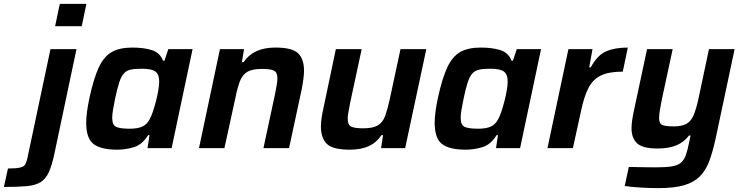

<svg xmlns="http://www.w3.org/2000/svg" viewBox="-125 -763 3834 989"><path d="M159 -628 183 -743H320L296 -628ZM-105 200 -84 105Q-41 105 -21 100Q-1 95 5.5 83Q12 71 16 52L135 -510H269L156 25Q143 88 126.5 124Q110 160 83 176Q56 192 11 196Q-34 200 -105 200Z M479 8Q395 8 357 -21Q319 -50 319 -131Q319 -180 336 -260Q358 -361 384.5 -417Q411 -473 451.5 -495.5Q492 -518 556 -518Q615 -518 657 -505Q699 -492 715 -450H722L742 -510H867L759 0H635L645 -67H638Q608 -18 565 -5Q522 8 479 8ZM543 -100Q585 -100 609 -111.5Q633 -123 646 -149Q654 -163 662.5 -188Q671 -213 678.5 -242Q686 -271 690.5 -298Q695 -325 695 -343Q695 -380 675.5 -394.5Q656 -409 606 -409Q571 -409 549 -404.5Q527 -400 513 -384.5Q499 -369 489 -338Q479 -307 468 -255Q461 -221 457 -197Q453 -173 453 -156Q453 -119 473.5 -109.5Q494 -100 543 -100Z M900 0 1008 -510H1132L1121 -443H1130Q1180 -518 1293 -518Q1380 -518 1410.5 -488.5Q1441 -459 1441 -398Q1441 -380 1437.5 -353.5Q1434 -327 1428 -298L1364 0H1232L1291 -275Q1296 -301 1300 -322.5Q1304 -344 1304 -358Q1304 -391 1285.5 -399.5Q1267 -408 1224 -408Q1174 -408 1148.5 -392.5Q1123 -377 1110.5 -344Q1098 -311 1088 -261L1031 0Z M1677 8Q1589 8 1558.5 -22Q1528 -52 1528 -113Q1528 -132 1532 -158.5Q1536 -185 1543 -215L1605 -510H1738L1679 -235Q1674 -209 1670 -187.5Q1666 -166 1666 -152Q1666 -119 1684.5 -110.5Q1703 -102 1746 -102Q1796 -102 1821.5 -117.5Q1847 -133 1859 -166Q1871 -199 1882 -249L1938 -510H2071L1962 0H1838L1848 -67H1840Q1815 -29 1775 -10.5Q1735 8 1677 8Z M2274 8Q2190 8 2152 -21Q2114 -50 2114 -131Q2114 -180 2131 -260Q2153 -361 2179.5 -417Q2206 -473 2246.5 -495.5Q2287 -518 2351 -518Q2410 -518 2452 -505Q2494 -492 2510 -450H2517L2537 -510H2662L2554 0H2430L2440 -67H2433Q2403 -18 2360 -5Q2317 8 2274 8ZM2338 -100Q2380 -100 2404 -111.5Q2428 -123 2441 -149Q2449 -163 2457.5 -188Q2466 -213 2473.5 -242Q2481 -271 2485.5 -298Q2490 -325 2490 -343Q2490 -380 2470.5 -394.5Q2451 -409 2401 -409Q2366 -409 2344 -404.5Q2322 -400 2308 -384.5Q2294 -369 2284 -338Q2274 -307 2263 -255Q2256 -221 2252 -197Q2248 -173 2248 -156Q2248 -119 2268.5 -109.5Q2289 -100 2338 -100Z M2695 0 2803 -510H2927L2910 -416H2918Q2952 -479 2997 -498.5Q3042 -518 3109 -518L3083 -394Q3011 -394 2970 -374Q2929 -354 2906.5 -310.5Q2884 -267 2869 -196L2826 0Z M3267 206Q3221 206 3172.5 203Q3124 200 3093 195L3114 97Q3166 98 3198.5 98.5Q3231 99 3255 99Q3306 99 3336 94Q3366 89 3382.5 75Q3399 61 3408 35.5Q3417 10 3425 -31Q3427 -39 3428.5 -47.5Q3430 -56 3432 -65H3424Q3399 -31 3359.5 -14.5Q3320 2 3261 2Q3186 2 3157 -24.5Q3128 -51 3128 -102Q3128 -122 3131.5 -145.5Q3135 -169 3141 -196L3208 -510H3340L3283 -245Q3277 -214 3273.5 -192Q3270 -170 3270 -156Q3270 -126 3287 -119Q3304 -112 3345 -112Q3388 -112 3411.5 -125.5Q3435 -139 3448 -170Q3461 -201 3472 -251L3527 -510H3659L3561 -48Q3546 20 3528 68Q3510 116 3479 146.5Q3448 177 3397.5 191.5Q3347 206 3267 206Z"/></svg>

Font: Saira SemiBold
Style: Italic
Weight: 600
Italic angle: -12°
Designer: Hector Gatti with collaboration of the Omnibus-Type team
Foundry: Omnibus-Type
Version: Version 1.100; ttfautohint (v1.8.3)